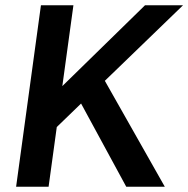

<svg xmlns="http://www.w3.org/2000/svg" viewBox="-20 -707 713 727"><path d="M41 0H164L195 -226L287 -315L458 0H604L377 -401L673 -687H529L216 -381L258 -687H135Z"/></svg>

Font: Ronzino Medium
Style: Italic
Weight: 500
Italic angle: -7.99998°
Designer: Nunzio Mazzaferro
Foundry: Collletttivo
Version: Version 1.000;Glyphs 3.3 (3337)